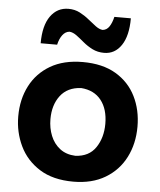

<svg xmlns="http://www.w3.org/2000/svg" viewBox="-57 -866 773 929"><g transform="rotate(5 330.0 -401.5)"><path d="M333.5 14.2Q234.4 14.2 169.4 -26.9Q104.5 -67.9 72.8 -134.5Q41 -201.2 41 -277.8Q41 -360.4 74.5 -425.5Q107.9 -490.7 172.4 -528.6Q236.8 -566.4 330.1 -566.4Q426.3 -566.4 490.7 -528.1Q555.2 -489.7 587.6 -424.3Q620.1 -358.9 620.1 -277.8Q620.1 -194.8 586.4 -128.7Q552.7 -62.5 488.5 -24.2Q424.3 14.2 333.5 14.2ZM332.5 -111.3Q398.9 -114.3 431.4 -162.4Q463.9 -210.4 463.9 -277.8Q463.9 -349.1 429.9 -392.3Q396 -435.5 332.5 -440.4Q266.1 -437 231.7 -391.8Q197.3 -346.7 197.3 -277.8Q197.3 -234.4 212.4 -197Q227.5 -159.7 257.6 -136.5Q287.6 -113.3 332.5 -111.3ZM427.7 -619.6Q396 -619.6 370.8 -632.3Q345.7 -645 325.4 -662.1Q305.2 -679.2 287.4 -692.4Q269.5 -705.6 252.4 -707Q232.4 -705.1 218.5 -686.5Q204.6 -668 198.2 -639.2H118.2Q118.2 -725.1 150.9 -771Q183.6 -816.9 238.3 -816.9Q268.6 -816.9 293.2 -804.2Q317.9 -791.5 338.6 -774.4Q359.4 -757.3 377.2 -744.1Q395 -731 411.1 -729.5Q431.2 -731.4 443.4 -749.8Q455.6 -768.1 462.4 -797.4H542.5Q542.5 -711.9 511.2 -665.8Q480 -619.6 427.7 -619.6Z"/></g></svg>

Font: Pinar Bold
Style: Regular
Weight: 700
Designer: Amin Abedi
Version: Version 3.000